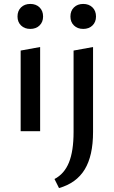

<svg xmlns="http://www.w3.org/2000/svg" viewBox="-20 -667 578 976"><path d="M85 -410 184 -428V0H85ZM69 -583Q69 -612 87 -629.5Q105 -647 134 -647Q163 -647 181 -629.5Q199 -612 199 -583Q199 -555 181 -537.5Q163 -520 134 -520Q105 -520 87 -537.5Q69 -555 69 -583ZM354 -410 453 -428V4Q453 125 410.5 194.5Q368 264 280 289L257 243Q307 217 330.5 159Q354 101 354 4ZM338 -583Q338 -612 356 -629.5Q374 -647 403 -647Q432 -647 450 -629.5Q468 -612 468 -583Q468 -555 450 -537.5Q432 -520 403 -520Q374 -520 356 -537.5Q338 -555 338 -583Z"/></svg>

Font: Ysabeau Semibold
Style: Regular
Weight: 600
Designer: Christian Thalmann (Catharsis Fonts)
Version: Version 0.003